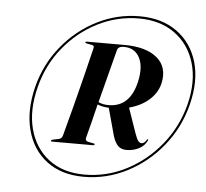

<svg xmlns="http://www.w3.org/2000/svg" viewBox="-46 -786 732 681"><g transform="rotate(5 320.0 -446.0)"><path d="M276 -154Q196.5 -154 144.2 -193.5Q92 -233 73.8 -301.8Q55.5 -370.5 77 -457Q98 -539 149.8 -602.5Q201.5 -666 273 -702.2Q344.5 -738.5 424.5 -738.5Q504 -738.5 557.5 -700Q611 -661.5 630.8 -594.5Q650.5 -527.5 628.5 -441Q607.5 -358.5 555.2 -293.8Q503 -229 430.2 -191.5Q357.5 -154 276 -154ZM278 -162Q357 -162 427.5 -198.5Q498 -235 549 -298.2Q600 -361.5 620.5 -441Q641.5 -524.5 622 -590Q602.5 -655.5 550.5 -693Q498.5 -730.5 422.5 -730.5Q345.5 -730.5 276.2 -695.5Q207 -660.5 156.8 -599Q106.5 -537.5 86 -457Q64.5 -373 82.2 -306.2Q100 -239.5 150.5 -200.8Q201 -162 278 -162ZM522 -507.5Q514 -474 486 -449Q458 -424 415 -412.5L446 -323Q453 -303 458.5 -296.8Q464 -290.5 470 -290.5Q480 -290.5 488 -304.5Q489.5 -307 491.5 -306.5Q493 -306 492.5 -303.5Q483.5 -283 463.2 -272.5Q443 -262 418.5 -262Q400.5 -262 389 -272.8Q377.5 -283.5 369.5 -310L343.5 -405.5Q318.5 -407 303 -414Q295.5 -382.5 287.8 -352Q280 -321.5 272.5 -293Q269.5 -282 280.5 -279L301 -275Q305 -274.5 304.5 -272Q304 -268.5 300.5 -268.5H153.5Q149 -268.5 149.5 -272Q150 -274 154.5 -275.5L176 -280Q187 -282 190 -293Q203.5 -343 218.2 -399.5Q233 -456 246.5 -510.8Q260 -565.5 271 -611Q273.5 -620.5 266 -622L243.5 -626.5Q240 -627.5 240.5 -630Q241 -632.5 245 -632.5H379Q457 -632.5 496.2 -599.2Q535.5 -566 522 -507.5ZM354.5 -612Q343 -568 330.5 -519.5Q318 -471 305.5 -422.5Q320 -415 341.5 -415Q417.5 -415 438.5 -506Q451 -560.5 434 -593Q417 -625.5 378 -625.5Q358 -625.5 354.5 -612Z"/></g></svg>

Font: Fraunces 144pt S000 SemiBold
Style: Italic
Weight: 600
Italic angle: -16°
Version: Version 1.000; ttfautohint (v1.8.3)